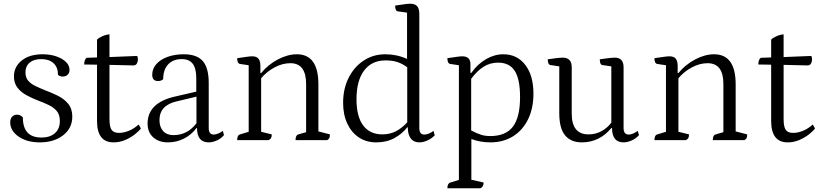

<svg xmlns="http://www.w3.org/2000/svg" viewBox="-20 -754 4405 1033"><path d="M195 12Q124 12 79.5 -19.5Q35 -51 35 -95Q35 -116 45.5 -126.5Q56 -137 71 -137Q91 -137 103 -122Q103 -14 203 -14Q249 -14 275.5 -37.5Q302 -61 302 -103Q302 -137 285.5 -156.5Q269 -176 242 -189Q215 -202 185 -213Q154 -225 124 -241Q94 -257 74.5 -281.5Q55 -306 55 -343Q55 -395 97 -428.5Q139 -462 209 -462Q249 -462 282 -451Q315 -440 334.5 -421Q354 -402 354 -378Q354 -361 343.5 -351.5Q333 -342 317 -342Q304 -342 292 -351Q292 -392 268 -414Q244 -436 202 -436Q162 -436 139.5 -417Q117 -398 117 -365Q117 -337 131.5 -320Q146 -303 170 -291.5Q194 -280 221 -269Q256 -256 290 -239.5Q324 -223 346.5 -196Q369 -169 369 -127Q369 -64 319.5 -26Q270 12 195 12Z M591 12Q502 12 502 -103V-406L433 -407Q433 -433 446 -443L502 -445V-541Q512 -551 531.5 -559.5Q551 -568 569 -569V-447L718 -453Q722 -445 722 -435Q722 -422 716.5 -412.5Q711 -403 700 -402L569 -405V-113Q569 -73 580 -56Q591 -39 620 -39Q645 -39 672.5 -50Q700 -61 726 -84L738 -63Q729 -50 706.5 -32Q684 -14 654 -1Q624 12 591 12Z M883 12Q835 12 804.5 -15Q774 -42 774 -89Q774 -200 919 -234L1036 -261V-332Q1036 -386 1017 -411Q998 -436 958 -436Q911 -436 884.5 -407.5Q858 -379 858 -328Q848 -318 830 -318Q799 -318 799 -352Q799 -384 821 -409Q843 -434 881.5 -448Q920 -462 969 -462Q1039 -462 1071 -425.5Q1103 -389 1103 -307V-65Q1103 -30 1130 -30Q1141 -30 1155 -36Q1169 -42 1179 -50L1185 -27Q1170 -9 1147 1.5Q1124 12 1103 12Q1040 12 1040 -65H1037Q1009 -28 969 -8Q929 12 883 12ZM913 -27Q989 -27 1037 -91V-234L932 -209Q838 -188 838 -108Q838 -70 858 -48.5Q878 -27 913 -27Z M1256 0Q1256 -27 1272 -31L1318 -45V-403L1271 -410Q1256 -413 1256 -441Q1291 -446 1308.5 -448.5Q1326 -451 1337 -451Q1360 -451 1370.5 -438.5Q1381 -426 1381 -398V-361H1385Q1423 -407 1475.5 -434.5Q1528 -462 1577 -462Q1693 -462 1693 -300V-47L1755 -31Q1755 -18 1752 -11.5Q1749 -5 1740 0H1570Q1570 -27 1586 -31L1627 -43V-302Q1627 -414 1542 -414Q1499 -414 1456.5 -391Q1414 -368 1385 -333V-45L1442 -31Q1442 -18 1438.5 -11.5Q1435 -5 1425 0Z M2004 12Q1951 12 1911 -14.5Q1871 -41 1848.5 -89Q1826 -137 1826 -201Q1826 -276 1855.5 -335Q1885 -394 1936.5 -428Q1988 -462 2053 -462Q2083 -462 2112 -456Q2141 -450 2170 -437V-686L2120 -693Q2106 -695 2106 -724Q2141 -729 2158.5 -731.5Q2176 -734 2187 -734Q2212 -734 2224 -721Q2236 -708 2236 -678V-65Q2236 -30 2263 -30Q2275 -30 2289 -36Q2303 -42 2312 -50L2319 -26Q2303 -9 2280 1.5Q2257 12 2236 12Q2206 12 2190 -9Q2174 -30 2174 -69H2171Q2144 -34 2102 -11Q2060 12 2004 12ZM2037 -31Q2078 -31 2110.5 -48Q2143 -65 2171 -96V-392Q2147 -410 2120 -419.5Q2093 -429 2054 -429Q1980 -429 1939 -374.5Q1898 -320 1898 -220Q1898 -127 1934 -79Q1970 -31 2037 -31Z M2387 259Q2387 233 2403 228L2449 214V-403L2402 -410Q2387 -413 2387 -441Q2422 -446 2439.5 -448.5Q2457 -451 2467 -451Q2511 -451 2511 -409V-362H2516Q2549 -409 2594.5 -435.5Q2640 -462 2688 -462Q2762 -462 2806 -405Q2850 -348 2850 -250Q2850 -171 2821 -112Q2792 -53 2740 -20.5Q2688 12 2618 12Q2564 12 2516 -6V213L2582 228Q2582 252 2564 259ZM2618 -22Q2701 -22 2739.5 -72.5Q2778 -123 2778 -232Q2778 -328 2749.5 -372.5Q2721 -417 2660 -417Q2616 -417 2581 -394.5Q2546 -372 2515 -330V-52Q2548 -35 2569.5 -28.5Q2591 -22 2618 -22Z M3110 12Q3052 12 3020.5 -25.5Q2989 -63 2989 -145V-397L2942 -404Q2927 -406 2927 -435Q2962 -440 2979.5 -442Q2997 -444 3007 -444Q3056 -444 3056 -392V-143Q3056 -31 3146 -31Q3185 -31 3216.5 -48.5Q3248 -66 3269 -94V-397L3221 -404Q3207 -406 3207 -435Q3242 -440 3259.5 -442Q3277 -444 3287 -444Q3335 -444 3335 -392V-65Q3335 -30 3363 -30Q3374 -30 3387.5 -36Q3401 -42 3411 -50L3418 -27Q3402 -9 3379 1.5Q3356 12 3335 12Q3273 12 3273 -65H3269Q3205 12 3110 12Z M3501 0Q3501 -27 3517 -31L3563 -45V-403L3516 -410Q3501 -413 3501 -441Q3536 -446 3553.5 -448.5Q3571 -451 3582 -451Q3605 -451 3615.5 -438.5Q3626 -426 3626 -398V-361H3630Q3668 -407 3720.5 -434.5Q3773 -462 3822 -462Q3938 -462 3938 -300V-47L4000 -31Q4000 -18 3997 -11.5Q3994 -5 3985 0H3815Q3815 -27 3831 -31L3872 -43V-302Q3872 -414 3787 -414Q3744 -414 3701.5 -391Q3659 -368 3630 -333V-45L3687 -31Q3687 -18 3683.5 -11.5Q3680 -5 3670 0Z M4218 12Q4129 12 4129 -103V-406L4060 -407Q4060 -433 4073 -443L4129 -445V-541Q4139 -551 4158.5 -559.5Q4178 -568 4196 -569V-447L4345 -453Q4349 -445 4349 -435Q4349 -422 4343.5 -412.5Q4338 -403 4327 -402L4196 -405V-113Q4196 -73 4207 -56Q4218 -39 4247 -39Q4272 -39 4299.5 -50Q4327 -61 4353 -84L4365 -63Q4356 -50 4333.5 -32Q4311 -14 4281 -1Q4251 12 4218 12Z"/></svg>

Font: Petrona Light
Style: Regular
Weight: 300
Designer: Ringo R. Seeber
Foundry: Ringo R. Seeber
Version: Version 2.001; ttfautohint (v1.8.3)